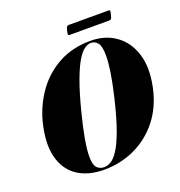

<svg xmlns="http://www.w3.org/2000/svg" viewBox="-149 -966 1032 1101"><g transform="rotate(-20 367.0 -415.0)"><path d="M477.5 -712Q566 -712 630 -666.8Q694 -621.5 720.5 -537.8Q747 -454 722.5 -338Q698.5 -225.5 636.5 -148Q574.5 -70.5 487.2 -30.2Q400 10 301 10Q202.5 10 137.8 -34Q73 -78 52 -163.2Q31 -248.5 62.5 -372Q87.5 -466 143 -543.2Q198.5 -620.5 282.8 -666.2Q367 -712 477.5 -712ZM305.5 -4Q326 -4 347.8 -17Q369.5 -30 393.2 -67Q417 -104 442.5 -174Q468 -244 495 -358Q515 -442 524 -501.5Q533 -561 533 -600.5Q533.5 -657 517.5 -678.5Q501.5 -700 475 -700Q456.5 -700 435.5 -685.2Q414.5 -670.5 391.8 -633Q369 -595.5 343.8 -527.5Q318.5 -459.5 291 -353Q267 -259.5 256 -196.5Q245 -133.5 244.5 -93.5Q244 -40.5 260.8 -22.2Q277.5 -4 305.5 -4ZM372 -812Q376.5 -829.5 380.2 -834.8Q384 -840 393 -840H633.5Q642.5 -840 643.5 -835.5Q644.5 -831 639.5 -812.5Q635.5 -795.5 631.8 -790Q628 -784.5 619 -784.5H378.5Q369.5 -784.5 368.8 -789.8Q368 -795 372 -812Z"/></g></svg>

Font: Fraunces 144pt Black
Style: Italic
Weight: 900
Italic angle: -16°
Version: Version 1.000;[0bf87f6ff]